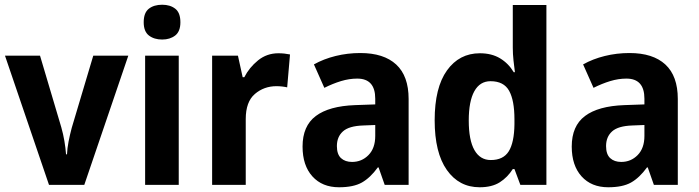

<svg xmlns="http://www.w3.org/2000/svg" viewBox="-20 -781 2951 811"><path d="M187 0 1 -546H149L239 -243Q247 -215 252 -185.5Q257 -156 259 -129H263Q264 -154 269.5 -182.5Q275 -211 283 -241L374 -546H522L336 0Z M665 -761Q699 -761 720.5 -744Q742 -727 742 -687Q742 -648 720 -631Q698 -614 665 -614Q631 -614 609 -631Q587 -648 587 -687Q587 -727 608.5 -744Q630 -761 665 -761ZM735 -546V0H593V-546Z M1156 -556Q1181 -556 1205 -551L1193 -412Q1185 -414 1172.5 -415.5Q1160 -417 1148 -417Q1095 -417 1056.5 -384Q1018 -351 1018 -278V0H876V-546H985L1005 -455H1012Q1033 -496 1070 -526Q1107 -556 1156 -556Z M1502 -557Q1601 -557 1653.5 -508.5Q1706 -460 1706 -363V0H1605L1579 -74H1576Q1544 -30 1508.5 -10Q1473 10 1412 10Q1341 10 1299.5 -36Q1258 -82 1258 -162Q1258 -249 1314 -291Q1370 -333 1480 -337L1565 -340V-364Q1565 -449 1489 -449Q1455 -449 1420.5 -438.5Q1386 -428 1350 -410L1306 -509Q1347 -532 1397.5 -544.5Q1448 -557 1502 -557ZM1514 -251Q1454 -249 1428.5 -226Q1403 -203 1403 -164Q1403 -129 1420.5 -113Q1438 -97 1467 -97Q1508 -97 1536.5 -126Q1565 -155 1565 -207V-253Z M2006 10Q1919 10 1867.5 -63Q1816 -136 1816 -273Q1816 -411 1868 -483.5Q1920 -556 2007 -556Q2057 -556 2092.5 -534.5Q2128 -513 2150 -476H2155Q2152 -498 2149 -525.5Q2146 -553 2146 -580V-760H2288V0H2178L2153 -67H2146Q2124 -32 2091 -11Q2058 10 2006 10ZM2053 -105Q2106 -105 2129 -142Q2152 -179 2153 -256V-277Q2153 -357 2130.5 -397.5Q2108 -438 2052 -438Q2007 -438 1983.5 -395.5Q1960 -353 1960 -272Q1960 -189 1984 -147Q2008 -105 2053 -105Z M2639 -557Q2738 -557 2790.5 -508.5Q2843 -460 2843 -363V0H2742L2716 -74H2713Q2681 -30 2645.5 -10Q2610 10 2549 10Q2478 10 2436.5 -36Q2395 -82 2395 -162Q2395 -249 2451 -291Q2507 -333 2617 -337L2702 -340V-364Q2702 -449 2626 -449Q2592 -449 2557.5 -438.5Q2523 -428 2487 -410L2443 -509Q2484 -532 2534.5 -544.5Q2585 -557 2639 -557ZM2651 -251Q2591 -249 2565.5 -226Q2540 -203 2540 -164Q2540 -129 2557.5 -113Q2575 -97 2604 -97Q2645 -97 2673.5 -126Q2702 -155 2702 -207V-253Z"/></svg>

Font: Noto Sans Ethiopic SemiCondensed
Style: Bold
Weight: 700
Width: 4
Designer: Monotype Design Team
Foundry: Monotype Imaging Inc.
Version: Version 2.102; ttfautohint (v1.8.4.7-5d5b)